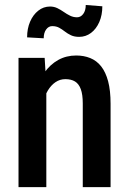

<svg xmlns="http://www.w3.org/2000/svg" viewBox="-20 -765 529 785"><path d="M169.4 -415.5V0H55.7V-528.3H162.6ZM148.9 -283.2H112.8Q112.3 -340.3 125 -387.2Q137.7 -434.1 161.4 -467.8Q185.1 -501.5 218 -519.8Q251 -538.1 291.5 -538.1Q322.8 -538.1 348.9 -527.6Q375 -517.1 393.6 -493.7Q412.1 -470.2 422.1 -432.6Q432.1 -395 432.1 -340.8V0H318.4V-341.8Q318.4 -378.9 310.3 -400.6Q302.2 -422.4 286.6 -431.9Q271 -441.4 247.1 -441.4Q225.1 -441.4 206.8 -429Q188.5 -416.5 175.5 -394.8Q162.6 -373 155.8 -344.5Q148.9 -315.9 148.9 -283.2ZM330.6 -744.6 398.4 -739.3Q398.4 -703.6 386 -675Q373.5 -646.5 352.1 -630.4Q330.6 -614.3 303.7 -614.3Q284.2 -614.3 270.3 -620.8Q256.3 -627.4 245.1 -636.2Q233.9 -645 221.9 -651.6Q210 -658.2 193.4 -658.2Q178.7 -658.2 168.7 -644.5Q158.7 -630.9 158.7 -608.4L90.8 -612.3Q90.8 -647.9 103 -676.3Q115.2 -704.6 136.5 -721.4Q157.7 -738.3 184.6 -738.3Q200.7 -738.3 214.4 -731.7Q228 -725.1 240.5 -716.3Q252.9 -707.5 266.4 -700.9Q279.8 -694.3 294.9 -694.3Q310.1 -694.3 320.3 -708Q330.6 -721.7 330.6 -744.6Z"/></svg>

Font: Roboto Condensed Medium
Style: Regular
Weight: 500
Designer: Christian Robertson
Foundry: Google
Version: Version 3.0